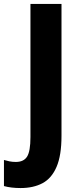

<svg xmlns="http://www.w3.org/2000/svg" viewBox="-84 -734 399 971"><path d="M20 217Q-28 217 -64 207V75Q-51 79 -36 82Q-21 85 -4 85Q36 85 53 58Q70 31 70 -41V-714H227V-47Q227 52 202 110Q177 168 131 192.5Q85 217 20 217Z"/></svg>

Font: Noto Sans Armenian Condensed ExtraBold
Style: Regular
Weight: 800
Width: 3
Designer: Monotype Design Team
Foundry: Monotype Imaging Inc.
Version: Version 2.008; ttfautohint (v1.8.4.7-5d5b)